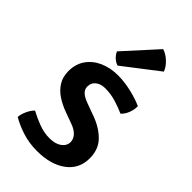

<svg xmlns="http://www.w3.org/2000/svg" viewBox="-232 -817 902 902"><g transform="rotate(45 219.0 -366.0)"><path d="M28.5 -36.5Q29.5 -55 40 -78.2Q50.5 -101.5 65 -115Q96.5 -98 132.2 -84.5Q168 -71 204.5 -71Q243 -71 265.2 -87.2Q287.5 -103.5 288 -128Q288 -148 273 -164.8Q258 -181.5 228.5 -192L171 -213Q136.5 -225.5 107.8 -244.5Q79 -263.5 61.8 -291.2Q44.5 -319 44.5 -357Q44.5 -404 68 -437.8Q91.5 -471.5 132.2 -489.8Q173 -508 224.5 -508Q267 -508 313.8 -497Q360.5 -486 392 -471Q392.5 -457 388.5 -440.8Q384.5 -424.5 376.8 -410.8Q369 -397 359 -388.5Q332 -401 296.8 -411.8Q261.5 -422.5 224.5 -422.5Q194.5 -422.5 176.5 -407.8Q158.5 -393 158.5 -369.5Q158.5 -350 172.5 -337Q186.5 -324 215.5 -313.5L277 -291Q333.5 -270.5 369.5 -234Q405.5 -197.5 405.5 -138Q405.5 -68 350.8 -27.5Q296 13 205.5 13Q152.5 13 107 -1.8Q61.5 -16.5 28.5 -36.5ZM286.5 -745Q310.5 -737.5 332.8 -716.8Q355 -696 363.5 -672.5L189.5 -538.5Q174.5 -543 160.8 -555.5Q147 -568 140.5 -584Z"/></g></svg>

Font: Signika Light Medium
Style: Regular
Weight: 500
Version: Version 2.003;gftools[0.9.32]